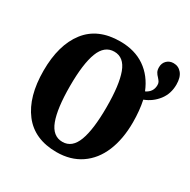

<svg xmlns="http://www.w3.org/2000/svg" viewBox="-172 -932 1092 1104"><g transform="rotate(30 373.5 -380.0)"><path d="M45 -359Q45 -530 120.5 -627.5Q196 -725 344 -725Q441 -725 508.5 -678.5Q576 -632 610 -547Q654 -568 654 -614Q654 -626 649.5 -634Q645 -642 635 -653Q623 -665 616.5 -677Q610 -689 610 -708Q610 -735 627.5 -752.5Q645 -770 672 -770Q705 -770 726 -744.5Q747 -719 747 -671Q747 -610 712.5 -565.5Q678 -521 625 -501Q639 -436 639 -358Q639 -247 604.5 -164Q570 -81 503 -35.5Q436 10 343 10Q196 10 120.5 -88.5Q45 -187 45 -359ZM464 -358Q464 -506 436 -581.5Q408 -657 344 -657Q279 -657 250 -581.5Q221 -506 221 -358Q221 -210 249.5 -134Q278 -58 343 -58Q407 -58 435.5 -134Q464 -210 464 -358Z"/></g></svg>

Font: Noto Serif CondBlack
Style: Regular
Weight: 900
Width: 3
Designer: Monotype Design Team
Foundry: Monotype Imaging Inc.
Version: Version 1.001